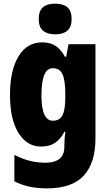

<svg xmlns="http://www.w3.org/2000/svg" viewBox="-20 -796 600 1056"><path d="M211 -563Q255 -563 284.5 -544.5Q314 -526 337 -484H344L357 -553H505V-34Q505 99 441 169.5Q377 240 238 240Q184 240 141 230.5Q98 221 59 201V56Q105 79 145.5 89Q186 99 231 99Q279 99 306.5 78Q334 57 334 10V3Q334 -12 335.5 -33Q337 -54 340 -71H334Q313 -31 283 -10.5Q253 10 206 10Q128 10 81.5 -65Q35 -140 35 -273Q35 -410 82 -486.5Q129 -563 211 -563ZM270 -421Q208 -421 208 -271Q208 -132 271 -132Q308 -132 323.5 -162Q339 -192 339 -256V-283Q339 -355 323.5 -388Q308 -421 270 -421ZM284 -776Q327 -776 350.5 -756Q374 -736 374 -691Q374 -647 350 -627Q326 -607 284 -607Q241 -607 217 -627Q193 -647 193 -691Q193 -736 216 -756Q239 -776 284 -776Z"/></svg>

Font: Noto Sans Malayalam Condensed Black
Style: Regular
Weight: 900
Width: 3
Designer: Jelle Bosma - Monotype Design Team
Foundry: Monotype Imaging Inc.
Version: Version 2.104; ttfautohint (v1.8.4.7-5d5b)